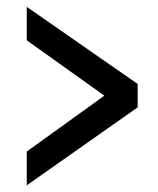

<svg xmlns="http://www.w3.org/2000/svg" viewBox="-20 -554 472 574"><path d="M60 0V-101L292 -268L60 -433.5V-533.5L391.5 -303V-233Z"/></svg>

Font: Mohave Medium
Style: Regular
Weight: 500
Designer: Gumpita Rahayu
Foundry: Tokotype
Version: Version 2.003